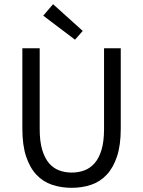

<svg xmlns="http://www.w3.org/2000/svg" viewBox="-20 -887 685 919"><path d="M323 12Q273 12 229.5 -2.5Q186 -17 154.5 -50.5Q123 -84 105 -138Q87 -192 87 -271V-656H170V-269Q170 -210 182 -170Q194 -130 214.5 -106Q235 -82 263 -71.5Q291 -61 323 -61Q356 -61 384 -71.5Q412 -82 433 -106Q454 -130 466 -170Q478 -210 478 -269V-656H558V-271Q558 -192 540 -138Q522 -84 490.5 -50.5Q459 -17 416 -2.5Q373 12 323 12ZM339 -697 187 -812 234 -867 376 -739Z"/></svg>

Font: Source Sans Pro
Style: Regular
Weight: 400
Designer: Paul D. Hunt
Foundry: Adobe Systems Incorporated
Version: Version 2.021;PS 2.000;hotconv 1.0.86;makeotf.lib2.5.63406